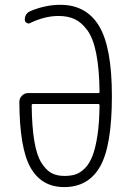

<svg xmlns="http://www.w3.org/2000/svg" viewBox="-20 -760 540 790"><path d="M115.2 -332Q110.4 -332 110.4 -326.2Q111.3 -239.3 121.1 -180.2Q130.9 -121.1 150.4 -90.3Q169.9 -59.6 191.9 -47.9Q213.9 -36.1 245.1 -36.1Q271.5 -36.1 291 -42.5Q310.5 -48.8 329.1 -67.4Q347.7 -85.9 360.4 -118.2Q373 -150.4 380.9 -202.1Q388.7 -253.9 389.6 -326.2Q389.6 -332 384.8 -332ZM244.1 9.8Q151.4 9.8 106 -69.8Q60.5 -149.4 59.6 -340.8Q59.6 -355.5 70.3 -366.2Q81.1 -377 95.7 -377H384.8Q389.6 -377 389.6 -381.8Q388.7 -475.6 376 -539.6Q363.3 -603.5 338.9 -636.2Q314.5 -668.9 286.6 -681.6Q258.8 -694.3 220.7 -694.3Q164.1 -694.3 103.5 -665Q96.7 -661.1 89.4 -666Q82 -670.9 82 -678.7Q82 -705.1 106.4 -714.8Q167 -740.2 228.5 -740.2Q335 -740.2 387.7 -652.8Q440.4 -565.4 440.4 -365.2Q440.4 -160.2 392.1 -75.2Q343.8 9.8 244.1 9.8Z"/></svg>

Font: Rounded-L Mgen+ 1m light
Style: Regular
Weight: 200
Designer: [Source Han Sans]
Ryoko NISHIZUKA  (kana & ideographs); Paul D. Hunt (Latin, Greek & Cyrillic); Wenlong ZHANG  (bopomofo
Version: Version 1.059.20150602